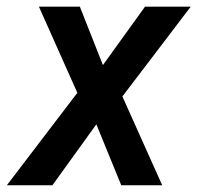

<svg xmlns="http://www.w3.org/2000/svg" viewBox="-55 -548 584 568"><path d="M249.5 -355.5 374 -528.3H509.3L307.1 -262.7L424.8 0H303.7L230 -180.2L100.1 0H-34.7L173.8 -273.4L60.1 -528.3H181.2Z"/></svg>

Font: RobotoDraft Medium
Style: Italic
Weight: 500
Italic angle: -12°
Version: Version 2.001152; 2014